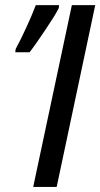

<svg xmlns="http://www.w3.org/2000/svg" viewBox="-20 -734 394 754"><path d="M110.4 0 262.2 -713.9H354L202.6 0ZM40 -528.8 41.5 -541.5Q50.3 -557.6 61.3 -579.8Q72.3 -602.1 83.5 -626.5Q94.7 -650.9 104.5 -673.8Q114.3 -696.8 120.6 -713.9H211.9L210.9 -702.6Q203.6 -687.5 189.7 -665.3Q175.8 -643.1 158.9 -617.9Q142.1 -592.8 125.7 -569.3Q109.4 -545.9 96.2 -528.8Z"/></svg>

Font: Open Sans SemiCondensed Medium
Style: Italic
Weight: 500
Width: 4
Italic angle: -12°
Designer: Monotype Design Team
Foundry: Monotype Imaging Inc.
Version: Version 3.000